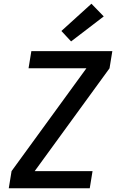

<svg xmlns="http://www.w3.org/2000/svg" viewBox="-20 -1009 640 1029"><path d="M461 0H27L42 -92L443 -643H133L148 -735H582L567 -643L166 -92H476ZM361 -787 309 -843 470 -989 536 -921Z"/></svg>

Font: Iosevka Semibold Extended
Style: Italic
Weight: 600
Width: 7
Italic angle: -9°
Monospace: yes
Designer: Belleve Invis
Foundry: Belleve Invis
Version: Version 32.5.0; ttfautohint (v1.8.4)